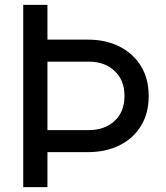

<svg xmlns="http://www.w3.org/2000/svg" viewBox="-20 -765 680 785"><path d="M75 0V-745H174V-603H339Q413 -603 469 -574.5Q525 -546 556.5 -494.5Q588 -443 588 -372Q588 -302 556.5 -250.5Q525 -199 469 -171Q413 -143 339 -143H174V0ZM174 -233H342Q408 -233 448.5 -270.5Q489 -308 489 -373Q489 -437 448.5 -475Q408 -513 342 -513H174Z"/></svg>

Font: Pitagon Sans Text Medium
Style: Regular
Weight: 500
Designer: Travis Tran
Foundry: Pitagon
Version: Version 1.000; ttfautohint (v1.8.4.7-5d5b);gftools[0.9.26]